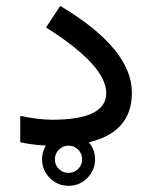

<svg xmlns="http://www.w3.org/2000/svg" viewBox="-20 -490 510 644"><path d="M121.1 44.4Q121.1 7.8 147.2 -18.3Q173.3 -44.4 210 -44.4Q246.6 -44.4 272.7 -18.3Q298.8 7.8 298.8 44.4Q298.8 81.1 272.7 107.2Q246.6 133.3 210 133.3Q173.3 133.3 147.2 107.2Q121.1 81.1 121.1 44.4ZM164.1 44.4Q164.1 63.5 177.5 76.7Q190.9 89.8 210 89.8Q229 89.8 242.2 76.7Q255.4 63.5 255.4 44.4Q255.4 25.4 242.2 12Q229 -1.5 210 -1.5Q190.9 -1.5 177.5 12Q164.1 25.4 164.1 44.4ZM47.9 -101.1Q110.4 -88.4 154.8 -88.4Q336.4 -88.4 336.4 -177.7Q336.4 -270.5 134.3 -397.9L182.1 -470.2Q422.4 -326.7 422.4 -179.2Q422.4 -1 161.1 -1Q130.4 -1 102.1 -4.2Q73.7 -7.3 47.9 -12.7Z"/></svg>

Font: Vazir FD
Style: Regular-FD
Weight: 400
Designer: Saber Rastikerdar
Foundry: Saber Rastikerdar
Version: Version 30.0.0